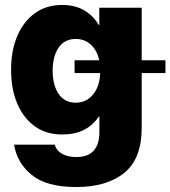

<svg xmlns="http://www.w3.org/2000/svg" viewBox="-20 -547 690 778"><path d="M289.1 210.9Q168.9 210.9 108.9 162.1Q48.8 113.3 37.1 39.1H202.1Q208 62.5 231 75.9Q253.9 89.4 289.1 89.4Q382.8 89.4 382.8 -12.7V-74.7H380.4Q356.4 -39.1 319.8 -20.5Q283.2 -2 231.4 -2Q168 -2 121.8 -34.7Q75.7 -67.4 50.3 -126.2Q24.9 -185.1 24.9 -264.2Q24.9 -343.3 50.5 -402.3Q76.2 -461.4 122.3 -494.1Q168.5 -526.9 231 -526.9Q286.1 -526.9 323.2 -503.9Q360.4 -481 380.4 -445.3H382.3V-515.6H554.2V-29.8Q554.2 96.7 483.2 153.8Q412.1 210.9 289.1 210.9ZM286.6 -130.9Q331.1 -130.9 358.6 -166Q386.2 -201.2 386.2 -260.7Q386.2 -320.3 358.6 -354.7Q331.1 -389.2 287.1 -389.2Q241.7 -389.2 217.5 -354Q193.4 -318.8 193.4 -260.7Q193.4 -202.1 217.5 -166.5Q241.7 -130.9 286.6 -130.9ZM282.2 -251V-302.7H650.4V-251Z"/></svg>

Font: Inter Display Extra Bold
Style: Regular
Weight: 800
Designer: Rasmus Andersson
Foundry: rsms
Version: Version 4.000;git-4fc901f